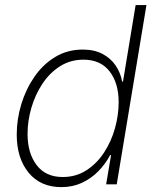

<svg xmlns="http://www.w3.org/2000/svg" viewBox="-20 -748 623 779"><path d="M229 11.2Q144 11.2 95.9 -47.6Q47.9 -106.4 47.9 -202.1Q47.9 -264.2 66.4 -325.2Q85 -386.2 119.6 -436.5Q154.3 -486.8 203.9 -516.8Q253.4 -546.9 315.9 -546.9Q362.3 -546.9 395.8 -529.3Q429.2 -511.7 449.2 -482.2Q469.2 -452.6 475.6 -417H479L530.3 -727.5H574.2L453.6 0H410.6L430.7 -118.7H426.8Q407.7 -82.5 378.7 -53Q349.6 -23.4 312 -6.1Q274.4 11.2 229 11.2ZM234.4 -29.8Q288.1 -29.8 330.3 -56.9Q372.6 -84 401.9 -128.7Q431.2 -173.3 446.3 -227.1Q461.4 -280.8 461.4 -333.5Q461.4 -411.1 424.6 -458.5Q387.7 -505.9 318.8 -505.9Q265.6 -505.9 223.6 -479.2Q181.6 -452.6 152.3 -408.4Q123 -364.3 107.4 -311Q91.8 -257.8 91.8 -204.6Q91.8 -126.5 128.7 -78.1Q165.5 -29.8 234.4 -29.8Z"/></svg>

Font: Inter 18pt ExtraLight
Style: Italic
Weight: 250
Italic angle: -9.3988°
Designer: Rasmus Andersson
Foundry: rsms
Version: Version 4.001;git-66647c0bb